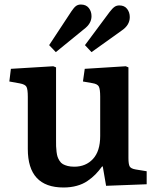

<svg xmlns="http://www.w3.org/2000/svg" viewBox="-20 -809 688 843"><path d="M225.1 -580.1 195.8 -610.8 293.9 -759.8Q304.7 -775.9 313.5 -782.5Q322.3 -789.1 335 -789.1Q357.9 -789.1 369.9 -773.9Q381.8 -758.8 381.8 -737.8Q381.8 -705.6 349.1 -681.2ZM381.8 -580.1 353 -610.8 460.9 -755.9Q473.6 -772.5 482.7 -778.8Q491.7 -785.2 503.9 -785.2Q526.4 -785.2 538.1 -770Q549.8 -754.9 549.8 -733.9Q549.8 -698.7 514.2 -674.8ZM258.8 14.2Q102.1 14.2 102.1 -154.8V-383.8Q102.1 -416.5 96.4 -427.5Q90.8 -438.5 66.9 -442.9L21 -451.2L27.8 -506.8L213.9 -518.1L226.1 -513.2V-194.8Q226.1 -177.2 226.3 -167Q226.6 -156.7 228.3 -142.6Q230 -128.4 232.9 -120.1Q235.8 -111.8 241.7 -102.5Q247.6 -93.3 256.1 -88.4Q264.6 -83.5 277.1 -80.3Q289.6 -77.1 306.2 -77.1Q356.9 -77.1 388.4 -111.3Q419.9 -145.5 419.9 -211.9V-384.8Q419.9 -417 414.1 -428.7Q408.2 -440.4 386.2 -443.8L344.2 -451.2L352.1 -506.8L532.2 -518.1L543.9 -513.2V-115.2Q543.9 -88.4 549.3 -78.4Q554.7 -68.4 576.2 -64.9L624 -57.1V0L445.8 6.8L431.2 -78.1H428.2Q413.1 -57.6 398.7 -43Q384.3 -28.3 364 -14.4Q343.8 -0.5 317.1 6.8Q290.5 14.2 258.8 14.2Z"/></svg>

Font: Literata Book SemiBold
Style: Regular
Weight: 600
Designer: Latin by Veronika Burian and Jose Scaglione. Greek by Irene Vlachou. Cyrillic by Vera Evstafieva
Foundry: TypeTogether
Version: Version 2.003;PS 002.003;hotconv 1.0.88;makeotf.lib2.5.64775